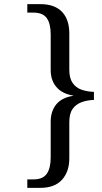

<svg xmlns="http://www.w3.org/2000/svg" viewBox="-20 -780 493 928"><path d="M112 128V87H143Q187 87 206 60Q225 33 225 -19V-192Q225 -242 251.5 -275Q278 -308 334 -317V-318Q280 -327 252.5 -359.5Q225 -392 225 -441V-613Q225 -666 206 -692.5Q187 -719 142 -719H112V-760H175Q244 -760 279.5 -723Q315 -686 315 -618V-443Q315 -402 331 -379Q347 -356 374 -346.5Q401 -337 434 -336V-297Q401 -296 374 -286Q347 -276 331 -253.5Q315 -231 315 -189V-15Q315 50 279.5 89Q244 128 175 128Z"/></svg>

Font: Noto Serif Bengali
Style: Regular
Weight: 400
Designer: Juan Bruce, Universal Thirst, Indian Type Foundry and the Monotype Design Team.
Foundry: Monotype Imaging Inc.
Version: Version 2.003